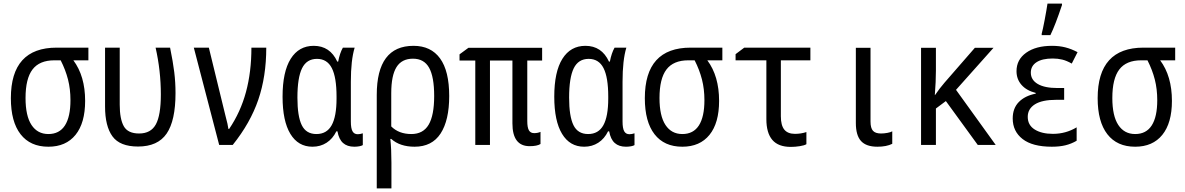

<svg xmlns="http://www.w3.org/2000/svg" viewBox="-20 -800 6540 1060"><path d="M40 -258Q40 -537 293 -537H468V-467H385Q450 -380 450 -243Q450 -121 397 -55.5Q344 10 247 10Q147 10 93.5 -59Q40 -128 40 -258ZM369 -247Q369 -308 355.5 -361Q342 -414 315 -467H280Q198 -467 159.5 -416.5Q121 -366 121 -259Q121 -160 154 -110Q187 -60 247 -60Q308 -60 338.5 -107.5Q369 -155 369 -247Z M560 -212V-537H641V-222Q641 -143 663.5 -103Q686 -63 748 -63Q813 -63 840.5 -113.5Q868 -164 868 -278Q868 -409 839 -537H919Q935 -459 942 -402Q949 -345 949 -286Q949 -134 900 -62.5Q851 9 742 9Q642 9 601 -47Q560 -103 560 -212Z M1050 -537H1133L1213 -209L1224 -164Q1239 -108 1241 -88H1245Q1308 -181 1338 -292Q1368 -403 1368 -537H1450Q1450 -378 1406 -249.5Q1362 -121 1265 0H1190Z M1540 -266Q1540 -404 1585 -475.5Q1630 -547 1712 -547Q1802 -547 1842 -460H1847Q1856 -507 1873 -537H1938Q1917 -468 1917 -349V-129Q1917 -92 1926 -75.5Q1935 -59 1955 -59Q1968 -59 1983 -64V1Q1977 5 1964 7.5Q1951 10 1936 10Q1897 10 1874 -10.5Q1851 -31 1843 -75H1837Q1817 -34 1783 -12Q1749 10 1705 10Q1626 10 1583 -61Q1540 -132 1540 -266ZM1838 -256V-267Q1838 -373 1812 -424Q1786 -475 1730 -475Q1673 -475 1647.5 -423Q1622 -371 1622 -261Q1622 -158 1646 -109Q1670 -60 1727 -60Q1784 -60 1811 -108.5Q1838 -157 1838 -256Z M2060 -276Q2060 -547 2263 -547Q2359 -547 2409.5 -477.5Q2460 -408 2460 -270Q2460 -136 2412.5 -63Q2365 10 2269 10Q2188 10 2140 -33H2135Q2141 22 2141 98V240H2060ZM2377 -270Q2377 -376 2349 -426Q2321 -476 2260 -476Q2198 -476 2169 -429.5Q2140 -383 2140 -286V-102Q2182 -60 2251 -60Q2316 -60 2346.5 -111.5Q2377 -163 2377 -270Z M2809 -119V-466H2685V0H2604V-466H2517V-500L2566 -536H2973V-466H2891V-132Q2891 -96 2900 -80.5Q2909 -65 2929 -65Q2949 -65 2964 -72V-5Q2945 7 2904 7Q2809 7 2809 -119Z M3040 -266Q3040 -404 3085 -475.5Q3130 -547 3212 -547Q3302 -547 3342 -460H3347Q3356 -507 3373 -537H3438Q3417 -468 3417 -349V-129Q3417 -92 3426 -75.5Q3435 -59 3455 -59Q3468 -59 3483 -64V1Q3477 5 3464 7.5Q3451 10 3436 10Q3397 10 3374 -10.5Q3351 -31 3343 -75H3337Q3317 -34 3283 -12Q3249 10 3205 10Q3126 10 3083 -61Q3040 -132 3040 -266ZM3338 -256V-267Q3338 -373 3312 -424Q3286 -475 3230 -475Q3173 -475 3147.5 -423Q3122 -371 3122 -261Q3122 -158 3146 -109Q3170 -60 3227 -60Q3284 -60 3311 -108.5Q3338 -157 3338 -256Z M3540 -258Q3540 -537 3793 -537H3968V-467H3885Q3950 -380 3950 -243Q3950 -121 3897 -55.5Q3844 10 3747 10Q3647 10 3593.5 -59Q3540 -128 3540 -258ZM3869 -247Q3869 -308 3855.5 -361Q3842 -414 3815 -467H3780Q3698 -467 3659.5 -416.5Q3621 -366 3621 -259Q3621 -160 3654 -110Q3687 -60 3747 -60Q3808 -60 3838.5 -107.5Q3869 -155 3869 -247Z M4211 -142V-467H4041V-501L4089 -537H4454V-467H4291V-158Q4291 -108 4310 -84.5Q4329 -61 4369 -61Q4402 -61 4432 -71V-4Q4421 3 4395.5 7Q4370 11 4346 11Q4277 11 4244 -27.5Q4211 -66 4211 -142Z M4705 -121V-536H4786V-129Q4786 -93 4799.5 -78Q4813 -63 4844 -63Q4861 -63 4879.5 -66.5Q4898 -70 4906 -75V-6Q4874 10 4824 10Q4762 10 4733.5 -21.5Q4705 -53 4705 -121Z M5065 -536H5147V-410Q5147 -350 5141 -275H5142Q5168 -313 5194 -343L5362 -536H5465L5258 -304L5477 0H5378L5202 -242L5147 -201V0H5065Z M5571 -146Q5571 -202 5604.5 -236.5Q5638 -271 5698 -283V-287Q5647 -300 5619.5 -331.5Q5592 -363 5592 -407Q5592 -471 5645.5 -509Q5699 -547 5788 -547Q5828 -547 5861.5 -538.5Q5895 -530 5929 -512L5897 -449Q5869 -465 5844.5 -471Q5820 -477 5792 -477Q5734 -477 5702.5 -456.5Q5671 -436 5671 -399Q5671 -359 5709 -336.5Q5747 -314 5819 -314H5855V-249H5812Q5733 -249 5693.5 -224Q5654 -199 5654 -155Q5654 -109 5692.5 -85Q5731 -61 5793 -61Q5864 -61 5924 -97V-23Q5895 -6 5862.5 2Q5830 10 5787 10Q5680 10 5625.5 -32.5Q5571 -75 5571 -146ZM5731 -614Q5737 -635 5747.5 -690.5Q5758 -746 5763 -780H5843V-772Q5806 -661 5779 -606H5731Z M6040 -258Q6040 -537 6293 -537H6468V-467H6385Q6450 -380 6450 -243Q6450 -121 6397 -55.5Q6344 10 6247 10Q6147 10 6093.5 -59Q6040 -128 6040 -258ZM6369 -247Q6369 -308 6355.5 -361Q6342 -414 6315 -467H6280Q6198 -467 6159.5 -416.5Q6121 -366 6121 -259Q6121 -160 6154 -110Q6187 -60 6247 -60Q6308 -60 6338.5 -107.5Q6369 -155 6369 -247Z"/></svg>

Font: Noto Sans Mono UI Cond
Style: Regular
Weight: 400
Width: 3
Monospace: yes
Designer: Monotype Design team
Foundry: Monotype Imaging Inc.
Version: Version 1.000